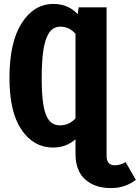

<svg xmlns="http://www.w3.org/2000/svg" viewBox="-20 -730 707 971"><path d="M615.2 89.8 667 179.2Q614.3 221.2 540 221.2Q459.5 221.2 410.6 177.2Q361.8 133.3 361.8 47.9V-25.9Q314.9 16.1 248 16.1Q150.4 16.1 89.1 -73.5Q27.8 -163.1 27.8 -335Q27.8 -516.6 89.8 -613.3Q151.9 -710 250 -710Q325.2 -710 373 -658.2L377.9 -692.9H519V57.1Q519 106 560.1 106Q587.9 106 615.2 89.8ZM284.2 -96.2Q328.6 -96.2 361.8 -130.9V-559.1Q329.1 -595.2 286.1 -595.2Q262.7 -595.2 245.8 -583Q229 -570.8 216.3 -541.5Q203.6 -512.2 197.3 -460.9Q190.9 -409.7 190.9 -335Q190.9 -263.7 197 -216.1Q203.1 -168.5 215.6 -142.6Q228 -116.7 244.4 -106.4Q260.7 -96.2 284.2 -96.2Z"/></svg>

Font: Fira Sans Compressed
Style: Bold
Weight: 700
Width: 1
Designer: Carrois Corporate & Edenspiekermann AG
Foundry: Carrois Corporate GbR & Edenspiekermann AG
Version: Version 4.203;PS 004.203;hotconv 1.0.88;makeotf.lib2.5.64775